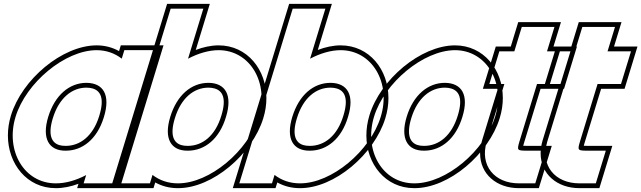

<svg xmlns="http://www.w3.org/2000/svg" viewBox="-20 -889 3337 999"><path d="M60.9 -281C115.3 -459 317.7 -627 482 -628C533 -628 577.7 -611.6 613.5 -583.8L627 -628H797L771 -543L692 -284.5L690.9 -281L611.1 -20L585.1 65H415.1L428.3 21.9C375.9 49.3 321.4 65.3 270.1 65C105.1 65 7.1 -105 60.9 -281ZM230.9 -281C196.7 -169 233.8 -104 322.1 -105C409.6 -105 484.7 -165.8 519.1 -275.2L520.9 -281C555.5 -394 518.7 -457 430 -458C341 -458 265.5 -394 230.9 -281ZM37 -288.3C26.3 -253.2 21.1 -218.1 21.1 -184.3C21 -37 119.6 90 270.1 90C309.1 90.2 349.7 81.6 388.3 67.2L381.3 90H603.6L830.8 -653H608.5L599.4 -623.1C564.5 -642.5 525.4 -653 481.9 -653C303.1 -651.9 94.4 -476.1 37 -288.3ZM254.8 -273.7C287.2 -379.7 354.8 -433 429.9 -433C442.4 -432.9 453.7 -431.2 462.7 -428.5C502.8 -416.4 524.5 -378.1 497 -288.3L495.3 -282.6C463.2 -180.7 396.5 -130 322 -130C308.5 -129.8 297.5 -131.4 288.2 -134.2C249.6 -146 227.8 -185.4 254.8 -273.7Z M773.5 21.1 760.1 65H590.1L616.1 -20L695.9 -281L842 -759L868 -844H1038L1012 -759L958.4 -583.6C1011.2 -611.3 1065.9 -627.7 1117 -628C1282 -628 1380.7 -457 1325.9 -281C1271.8 -104 1070.8 66 905.1 65C854 65 809.3 48.8 773.5 21.1ZM865.9 -281C831.4 -168 868.8 -104 957.1 -105C1046.1 -105 1122.1 -167 1155.9 -281C1190.5 -394 1153.7 -457 1065 -458C976 -458 900.8 -395 865.9 -281ZM787.7 60.3C822.6 79.6 861.8 90 905.1 90C1085.4 91.1 1292.8 -87.2 1349.8 -273.6C1360.8 -308.8 1366.1 -344.3 1366.1 -378.3C1366.4 -525.6 1267.5 -653 1116.9 -653C1077.7 -652.8 1037.1 -643.8 998.5 -629.1L1071.8 -869H849.5L556.3 90H778.6ZM889.8 -273.7C922.5 -380.7 989.7 -433 1064.9 -433C1077.4 -432.9 1088.7 -431.2 1097.7 -428.4C1137.8 -416.4 1159.5 -378.2 1132 -288.2C1100.2 -181.4 1032.9 -130 957 -130C943.5 -129.8 932.5 -131.4 923.2 -134.2C884.5 -145.7 862.5 -184.4 889.8 -273.7Z M1408.5 21.1 1395.1 65H1225.1L1251.1 -20L1330.9 -281L1477 -759L1503 -844H1673L1647 -759L1593.4 -583.6C1646.2 -611.3 1700.9 -627.7 1752 -628C1917 -628 2015.7 -457 1960.9 -281C1906.8 -104 1705.8 66 1540.1 65C1489 65 1444.3 48.8 1408.5 21.1ZM1500.9 -281C1466.4 -168 1503.8 -104 1592.1 -105C1681.1 -105 1757.1 -167 1790.9 -281C1825.5 -394 1788.7 -457 1700 -458C1611 -458 1535.8 -395 1500.9 -281ZM1422.7 60.3C1457.6 79.6 1496.8 90 1540.1 90C1720.4 91.1 1927.8 -87.2 1984.8 -273.6C1995.8 -308.8 2001.1 -344.3 2001.1 -378.3C2001.4 -525.6 1902.5 -653 1751.9 -653C1712.7 -652.8 1672.1 -643.8 1633.5 -629.1L1706.8 -869H1484.5L1191.3 90H1413.6ZM1524.8 -273.7C1557.5 -380.7 1624.7 -433 1699.9 -433C1712.4 -432.9 1723.7 -431.2 1732.7 -428.4C1772.8 -416.4 1794.5 -378.2 1767 -288.2C1735.2 -181.4 1667.9 -130 1592 -130C1578.5 -129.8 1567.5 -131.4 1558.2 -134.2C1519.5 -145.7 1497.5 -184.4 1524.8 -273.7Z M1926.2 -282C1980.3 -459 2182.7 -627 2347 -628C2512 -628 2610.7 -457 2556.2 -282C2502.1 -105 2301.8 66 2135.1 65C1970.1 65 1872.1 -105 1926.2 -282ZM2096.2 -282C2061.7 -169 2098.8 -104 2187.1 -105C2276.1 -105 2352.4 -168 2386.2 -282C2420.5 -394 2383.7 -457 2295 -458C2206 -458 2130.5 -394 2096.2 -282ZM1902.3 -289.3C1891.5 -253.8 1886.3 -218.4 1886.3 -184.3C1886.2 -36.7 1984.8 90 2135.1 90C2316.4 91.1 2523.1 -88.3 2580.1 -274.6C2591 -309.7 2596.3 -345.1 2596.3 -379.1C2596.3 -525.8 2497.4 -653 2346.9 -653C2168.2 -651.9 1959.4 -476.1 1902.3 -289.3ZM2120.1 -274.7C2152.2 -379.7 2219.8 -433 2294.9 -433C2307.4 -432.9 2318.7 -431.2 2327.8 -428.4C2367.9 -416.3 2389.5 -378.2 2362.3 -289.2C2330.5 -182.3 2262.8 -130 2187 -130C2173.5 -129.8 2162.6 -131.4 2153.3 -134.2C2114.7 -145.9 2092.8 -185.4 2120.1 -274.7Z M2774.2 -452 2682.5 -152C2669.1 -105 2669.1 -105 2732.1 -105H2817.1L2765.1 65H2680.1C2553.1 65 2475.3 -27 2512.2 -151L2512.5 -152L2604.2 -452H2526.2L2578.2 -622H2656.2L2669 -664L2695 -749H2865L2839 -664L2826.2 -622H2863.2H2948.2L2896.2 -452H2811.2ZM2792.7 -427H2914.7L2981.9 -647H2859.9L2898.8 -774H2676.5L2637.7 -647H2559.7L2492.4 -427H2570.4L2488.2 -158.2C2481.3 -135.1 2478 -112.9 2478 -91.4C2477.8 17 2564 90 2680.1 90H2783.6L2850.9 -130H2732.1C2719.4 -130 2708.2 -130.1 2702.4 -130.4C2703.6 -134.7 2704.9 -139.6 2706.4 -144.9Z M3089.2 -452 2997.5 -152C2984.1 -105 2984.1 -105 3047.1 -105H3132.1L3080.1 65H2995.1C2868.1 65 2790.3 -27 2827.2 -151L2827.5 -152L2919.2 -452H2841.2L2893.2 -622H2971.2L2984 -664L3010 -749H3180L3154 -664L3141.2 -622H3178.2H3263.2L3211.2 -452H3126.2ZM3107.7 -427H3229.7L3296.9 -647H3174.9L3213.8 -774H2991.5L2952.7 -647H2874.7L2807.4 -427H2885.4L2803.2 -158.2C2796.3 -135.1 2793 -112.9 2793 -91.4C2792.8 17 2879 90 2995.1 90H3098.6L3165.9 -130H3047.1C3034.4 -130 3023.2 -130.1 3017.4 -130.4C3018.6 -134.7 3019.9 -139.6 3021.4 -144.9Z"/></svg>

Font: Nordica Plus
Style: NordicaClassicBkOblOl
Weight: 900
Version: Version 1.01